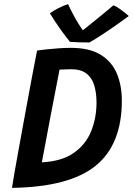

<svg xmlns="http://www.w3.org/2000/svg" viewBox="-20 -894 643 929"><path d="M38 15Q41.5 -9.5 49.5 -55Q57.5 -100.5 68 -158.8Q78.5 -217 90.2 -280.5Q102 -344 113.2 -405.5Q124.5 -467 134.2 -518.8Q144 -570.5 150.8 -605.2Q157.5 -640 159.5 -649.5Q176 -652 203.5 -655Q231 -658 262.5 -660.2Q294 -662.5 321.5 -662.5Q413 -662.5 467.2 -629Q521.5 -595.5 545.5 -537.8Q569.5 -480 569.5 -407Q569.5 -194.5 442.5 -91.8Q315.5 11 38 15ZM182.5 -108.5Q279.5 -113.5 337.5 -154.5Q395.5 -195.5 421.2 -259.5Q447 -323.5 447 -398Q447 -444.5 436 -481Q425 -517.5 398.2 -538.2Q371.5 -559 324 -559Q313 -559 295.8 -558.2Q278.5 -557.5 268 -557Q246.5 -446.5 224.2 -329.8Q202 -213 182.5 -108.5ZM529 -868.5Q542.5 -863 558.2 -852Q574 -841 586.8 -830.5Q599.5 -820 603 -816.5Q562 -786 523.8 -759.8Q485.5 -733.5 456 -714.8Q426.5 -696 412.5 -688.5Q392 -688.5 363.5 -689.2Q335 -690 318.5 -691.5Q294 -722 270.2 -755.5Q246.5 -789 221.5 -829.5Q235.5 -840.5 261.5 -854Q287.5 -867.5 309.5 -874Q320 -850 334 -824Q348 -798 361 -777.2Q374 -756.5 381 -747.5Q395 -758.5 420.2 -779Q445.5 -799.5 474.8 -823.2Q504 -847 529 -868.5Z"/></svg>

Font: Grandstander Medium
Style: Italic
Weight: 500
Italic angle: -15°
Designer: Tyler Finck
Foundry: Etcetera Type Co
Version: Version 1.200; ttfautohint (v1.8.3)